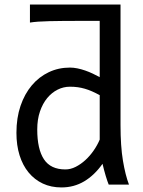

<svg xmlns="http://www.w3.org/2000/svg" viewBox="-20 -801 621 833"><path d="M283.2 -424.8Q255.4 -424.8 230 -412.1Q204.6 -399.4 184.8 -375.5Q165 -351.6 153.3 -317.1Q141.6 -282.7 141.6 -239.3Q141.6 -153.8 170.7 -109.9Q199.7 -65.9 263.7 -65.9Q286.1 -65.9 308.3 -77.1Q330.6 -88.4 350.3 -106.4Q370.1 -124.5 386.2 -147.7Q402.3 -170.9 412.6 -195.3V-388.2Q394.5 -397.9 378.9 -404.8Q363.3 -411.6 348.1 -416Q333 -420.4 317.4 -422.6Q301.8 -424.8 283.2 -424.8ZM502.9 -781.2V-258.8Q502.9 -166.5 513.4 -103.8Q523.9 -41 539.6 0H451.7Q446.3 -12.7 438.7 -37.8Q431.2 -63 424.8 -90.3Q389.6 -40.5 345.2 -14.2Q300.8 12.2 246.6 12.2Q201.7 12.2 165.8 -4.6Q129.9 -21.5 104.2 -52.5Q78.6 -83.5 64.9 -127.2Q51.3 -170.9 51.3 -224.6Q51.3 -289.6 69.1 -341.8Q86.9 -394 118.2 -430.9Q149.4 -467.8 191.7 -487.8Q233.9 -507.8 283.2 -507.8Q298.8 -507.8 315.7 -504.4Q332.5 -501 349.4 -495.1Q366.2 -489.3 382.3 -481.7Q398.4 -474.1 412.6 -466.3V-710.4H322.3Q250 -710.4 194.6 -709.2Q139.2 -708 109.9 -703.1V-781.2Z"/></svg>

Font: Andika Compact
Style: Regular
Weight: 400
Designer: Victor Gaultney, Annie Olsen, Julie Remington, Don Collingsworth, Eric Hays, Becca Hirsbrunner
Foundry: SIL International
Version: Version 5.000 ; LnSpcTght